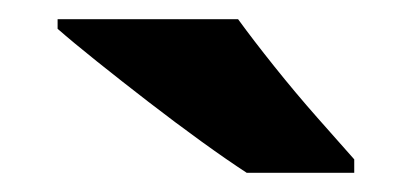

<svg xmlns="http://www.w3.org/2000/svg" viewBox="-20 -786 429 200"><path d="M228 -766Q244 -744 266 -716.5Q288 -689 310.5 -663.5Q333 -638 349 -620V-606H237Q217 -619 190 -638.5Q163 -658 134.5 -680Q106 -702 81 -722Q56 -742 40 -756V-766Z"/></svg>

Font: Noto Sans Cherokee ExtraBold
Style: Regular
Weight: 800
Designer: Monotype Design Team
Foundry: Monotype Imaging Inc.
Version: Version 2.001; ttfautohint (v1.8.4.7-5d5b)